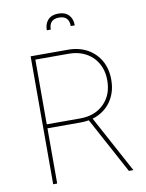

<svg xmlns="http://www.w3.org/2000/svg" viewBox="-100 -1005 815 1075"><g transform="rotate(-10 307.5 -468.0)"><path d="M113.6 0ZM569.6 0H544L372.2 -317.8Q349.4 -313.9 326.7 -313.9H136.4V0H113.6V-727.3H326.7Q358.7 -727.3 386.4 -720.3Q414.1 -713.4 437 -700.5Q459.9 -687.5 478 -669.4Q496.1 -651.3 508.9 -628.9Q535.5 -582.4 535.5 -519.9Q535.5 -480.8 524.9 -448.7Q514.2 -416.5 495.6 -391.7Q476.9 -366.8 451 -349.4Q425.1 -332 394.9 -323.2ZM326.7 -336.6Q410.5 -336.6 461.3 -387.1Q512.8 -437.5 512.8 -519.9Q513.1 -561.8 499.3 -596.1Q485.4 -630.3 460.6 -654.5Q435.7 -678.6 401.5 -691.6Q367.2 -704.5 326.7 -704.5H136.4V-336.6ZM387.1 -855.1H364.3Q364.3 -913.4 307.5 -913.4Q250.7 -913.4 250.7 -855.1H228Q228 -892.4 248.6 -914.2Q269.2 -936.1 307.5 -936.1Q345.9 -936.1 366.5 -914.2Q387.1 -892.4 387.1 -855.1Z"/></g></svg>

Font: Linik Sans Thin
Style: Regular
Weight: 100
Designer: Fonts by Rasmus Andersson / Changes by Cristiano Sobral with parts from Marc Monis
Foundry: rsms
Version: Version 3.020; ttfautohint (v1.6)